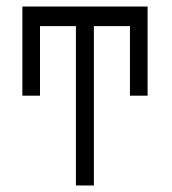

<svg xmlns="http://www.w3.org/2000/svg" viewBox="-20 -617 526 588"><path d="M48.5 -597H432V-324H378V-537H267.5V-49H212.5V-537H102.5V-324H48.5Z"/></svg>

Font: 3270 Nerd Font Mono SemCond
Style: Regular
Weight: 400
Monospace: yes
Version: Version 3.0.1;Nerd Fonts 3.1.1